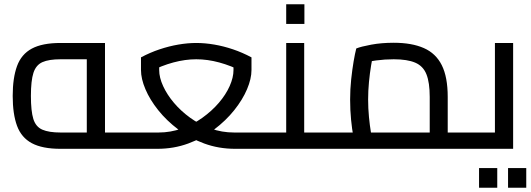

<svg xmlns="http://www.w3.org/2000/svg" viewBox="-20 -703 2510 907"><path d="M266 0Q180 0 130.5 -26.5Q81 -53 60.5 -108.5Q40 -164 40 -250Q40 -335 60.5 -391Q81 -447 130.5 -473.5Q180 -500 266 -500H476V-43H390V-456L429 -423H266Q211 -423 180.5 -409.5Q150 -396 138 -359Q126 -322 126 -250Q126 -178 137.5 -141Q149 -104 180 -90.5Q211 -77 266 -77H584V0ZM584 0V-77Q597 -77 600.5 -67Q604 -57 604 -39Q604 -22 600.5 -11Q597 0 584 0Z M584 0V-77H729Q786 -77 839 -96Q892 -115 936.5 -147Q981 -179 1014 -217.5Q1047 -256 1065 -296.5Q1083 -337 1083 -372V-433L1128 -364Q1071 -393 1015.5 -408Q960 -423 907 -423Q855 -423 799 -408Q743 -393 687 -364L732 -433V-372Q732 -337 750.5 -296.5Q769 -256 801.5 -217.5Q834 -179 878 -147Q922 -115 975 -96Q1028 -77 1086 -77H1224V0H1091Q1013 0 945 -25Q877 -50 822 -91.5Q767 -133 727.5 -182.5Q688 -232 667 -281.5Q646 -331 646 -372V-432Q689 -455 734 -470Q779 -485 823 -492.5Q867 -500 907 -500Q948 -500 992 -492.5Q1036 -485 1080.5 -470Q1125 -455 1168 -432V-372Q1168 -331 1147 -281.5Q1126 -232 1086.5 -182.5Q1047 -133 992 -91.5Q937 -50 869 -25Q801 0 723 0ZM584 0Q571 0 567.5 -11Q564 -22 564 -39Q564 -57 567.5 -67Q571 -77 584 -77ZM1224 0V-77Q1237 -77 1240.5 -67Q1244 -57 1244 -39Q1244 -22 1240.5 -11Q1237 0 1224 0Z M1417 0V-77H1525V0ZM1224 0V-77H1373L1332 -43V-500H1417V0ZM1224 0Q1211 0 1207.5 -11Q1204 -22 1204 -39Q1204 -57 1207.5 -67Q1211 -77 1224 -77ZM1525 0V-77Q1538 -77 1541.5 -67Q1545 -57 1545 -39Q1545 -22 1541.5 -11Q1538 0 1525 0ZM1332 -590V-683H1418V-590Z M2095 0V-77H2203V0ZM1525 0V-77H2068L2010 -35V-245Q2010 -313 1994.5 -352Q1979 -391 1941.5 -407Q1904 -423 1840 -423Q1798 -423 1757 -417.5Q1716 -412 1693 -402L1745 -454Q1739 -430 1733 -393.5Q1727 -357 1723 -315.5Q1719 -274 1719 -233Q1719 -191 1723 -150Q1727 -109 1732 -79.5Q1737 -50 1740 -38L1659 -15Q1655 -28 1649 -60Q1643 -92 1638.5 -137Q1634 -182 1634 -233Q1634 -282 1639 -328.5Q1644 -375 1650.5 -413Q1657 -451 1663 -474Q1685 -483 1733.5 -492Q1782 -501 1840 -501Q1925 -501 1982 -476Q2039 -451 2067 -395Q2095 -339 2095 -245V0ZM1525 0Q1512 0 1508.5 -11Q1505 -22 1505 -39Q1505 -57 1508.5 -67Q1512 -77 1525 -77ZM2203 0V-77Q2216 -77 2219.5 -67Q2223 -57 2223 -39Q2223 -22 2219.5 -11Q2216 0 2203 0Z M2203 0V-77H2360L2318 -43V-500H2404V0ZM2203 0Q2190 0 2186.5 -11Q2183 -22 2183 -39Q2183 -57 2186.5 -67Q2190 -77 2203 -77ZM2243 184V91H2329V184ZM2380 184V91H2466V184Z"/></svg>

Font: Cairo Medium
Style: Regular
Weight: 500
Designer: Mohamed Gaber, Accademia di Belle Arti di Urbino
Foundry: Kief Type Foundry, Accademia di Belle Arti di Urbino
Version: Version 3.117